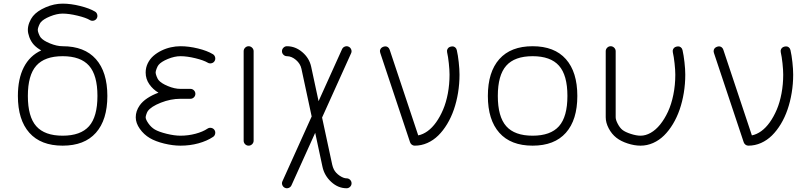

<svg xmlns="http://www.w3.org/2000/svg" viewBox="-20 -789 4393 1040"><path d="M319.3 -715.3Q288.3 -715.3 251.2 -700.2Q214.1 -685.1 200.2 -667.7Q195.6 -662.1 190.1 -648.6Q184.6 -635 184.6 -627Q184.6 -618.9 190.1 -605.3Q195.6 -591.8 200.2 -586.2Q214.1 -568.8 251.2 -553.7Q288.3 -538.6 319.3 -538.6Q437.5 -538.6 499.5 -468.8Q561.5 -398.9 561.5 -269.3Q561.5 -139.6 499.5 -69.8Q437.5 0 319.3 0Q201.2 0 139 -69.8Q76.9 -139.6 76.9 -269.3Q76.9 -362.1 109 -424.7Q141.1 -487.3 203.4 -515.9Q179.4 -529.3 163.8 -546.1Q148.2 -563 138.9 -587.6Q130.9 -609.9 130.9 -627Q130.9 -646.7 138.9 -667Q147 -687.3 158.4 -701.4Q181.2 -729.5 227.2 -749.4Q273.2 -769.3 319.3 -769.3Q363.8 -769.3 414.7 -756.5Q465.6 -743.7 494.9 -726.1Q504.2 -720.5 506.8 -709.5Q509.5 -698.5 503.9 -689.2Q498.3 -679.9 487.3 -677.2Q476.3 -674.6 467 -680.2Q446 -693.1 399.8 -704.2Q353.5 -715.3 319.3 -715.3ZM176.5 -433.2Q130.9 -381.8 130.9 -269.3Q130.9 -156.7 176.5 -105.3Q222.2 -54 319.3 -54Q416.5 -54 462.2 -105.3Q507.8 -156.7 507.8 -269.3Q507.8 -381.8 462.2 -433.2Q416.5 -484.6 319.3 -484.6Q222.2 -484.6 176.5 -433.2Z M769 -396.2Q769 -422.9 780.5 -446.3Q792 -469.7 811 -486.3Q830.1 -502.9 854.5 -514.9Q878.9 -526.9 905.3 -532.7Q931.6 -538.6 957.5 -538.6Q1002.4 -538.6 1052.1 -526.5Q1101.8 -514.4 1133.3 -495.4Q1142.6 -489.7 1145.3 -478.6Q1147.9 -467.5 1142.3 -458.3Q1136.7 -449 1125.6 -446.4Q1114.5 -443.8 1105.2 -449.5Q1083.3 -462.6 1038.2 -473.6Q993.2 -484.6 957.5 -484.6Q925.5 -484.6 889.2 -469.6Q852.8 -454.6 838.6 -437Q833.3 -430.4 828.1 -416.7Q823 -403.1 823 -396.2Q823 -389.4 828.1 -375.7Q833.3 -362.1 838.6 -355.5Q852.8 -337.9 889.2 -322.8Q925.5 -307.6 957.5 -307.6H1011.5Q1022.5 -307.6 1030.4 -299.7Q1038.3 -291.7 1038.3 -280.8Q1038.3 -269.8 1030.4 -261.8Q1022.5 -253.9 1011.5 -253.9H957.5Q904.5 -253.9 851.2 -232.8Q797.9 -211.7 780.5 -187Q776.6 -181.6 772.8 -170.2Q769 -158.7 769 -153.8Q769 -141.8 783.8 -120.6Q798.6 -99.4 818.8 -87.4Q840.6 -74.7 882.8 -64.3Q925 -54 957.5 -54Q999.3 -54 1038.8 -64.5Q1078.4 -75 1104.2 -92.3Q1113.3 -98.4 1124.4 -96.2Q1135.5 -94 1141.6 -85Q1147.7 -75.9 1145.5 -64.8Q1143.3 -53.7 1134.3 -47.6Q1101.1 -25.4 1055.1 -12.7Q1009 0 957.5 0Q916 0 869.1 -11.5Q822.3 -22.9 791.7 -41Q759.5 -59.8 737.4 -91.1Q715.3 -122.3 715.3 -153.8Q715.3 -187.7 736.6 -218Q751.7 -239.5 778.2 -257.1Q804.7 -274.7 838.4 -286.9Q808.6 -304.4 788.8 -332.8Q769 -361.1 769 -396.2Z M1353.8 -511.5V-26.9Q1353.8 -15.9 1345.7 -7.9Q1337.6 0 1326.7 0Q1315.7 0 1307.7 -7.9Q1299.8 -15.9 1299.8 -26.9V-511.5Q1299.8 -522.5 1307.7 -530.5Q1315.7 -538.6 1326.7 -538.6Q1337.6 -538.6 1345.7 -530.5Q1353.8 -522.5 1353.8 -511.5Z M1857.4 230.7Q1811.5 230.7 1774.2 196.4Q1736.8 162.1 1726.6 113.8L1687.3 -69.6L1558.8 214.8Q1554.2 224.9 1543.7 228.9Q1533.2 232.9 1523.2 228.3Q1513.2 223.6 1509.2 213.3Q1505.1 202.9 1509.8 192.9L1668.2 -158.2L1612.8 -416.3Q1606.9 -444.1 1583.1 -464.4Q1559.3 -484.6 1534.2 -484.6Q1523.2 -484.6 1515.3 -492.6Q1507.3 -500.5 1507.3 -511.5Q1507.3 -522.5 1515.3 -530.5Q1523.2 -538.6 1534.2 -538.6Q1580.1 -538.6 1617.8 -506.3Q1655.5 -474.1 1665.5 -427.7L1705.6 -241L1832.8 -522.7Q1837.4 -532.7 1847.9 -536.7Q1858.4 -540.8 1868.4 -536.1Q1878.4 -531.5 1882.4 -521Q1886.5 -510.5 1881.8 -500.5L1724.6 -152.3L1779.3 102.3Q1782.7 117.2 1788.3 128.4Q1797.9 147.7 1819.3 162.4Q1840.8 177 1857.4 177Q1868.4 177 1876.3 184.9Q1884.3 192.9 1884.3 203.9Q1884.3 214.8 1876.3 222.8Q1868.4 230.7 1857.4 230.7Z M2401.9 -505.6Q2399.7 -515.1 2403.6 -522.9Q2407.5 -530.8 2414.8 -534.1Q2422.1 -537.4 2430.2 -537.7Q2438.2 -538.1 2445.2 -532.7Q2452.1 -527.3 2454.3 -517.6Q2460.7 -490.2 2464.8 -452.1Q2469 -414.1 2469 -384.5Q2469 -334.7 2461.1 -286.4Q2453.1 -238 2438.5 -195.6Q2423.8 -153.1 2402.1 -117.1Q2380.4 -81.1 2354 -55.1Q2327.6 -29.1 2294.8 -14.5Q2262 0 2226.6 0Q2217.5 0 2210.7 -5.2Q2203.9 -10.5 2201.2 -18.3L2039.6 -502.9Q2036.4 -512.2 2039.6 -520.4Q2042.7 -528.6 2049.7 -532.6Q2056.6 -536.6 2064.7 -537.7Q2072.8 -538.8 2080.1 -534.1Q2087.4 -529.3 2090.6 -520L2245.4 -55.7Q2271.2 -60.8 2296.1 -78.7Q2321 -96.7 2342.4 -126.7Q2363.8 -156.7 2380.1 -195.2Q2396.5 -233.6 2405.8 -282.7Q2415 -331.8 2415 -384.5Q2415 -409.7 2411.1 -446.2Q2407.2 -482.7 2401.9 -505.6Z M2722.2 -433.2Q2676.5 -381.8 2676.5 -269.3Q2676.5 -156.7 2722.2 -105.3Q2767.8 -54 2865 -54Q2962.2 -54 3007.8 -105.3Q3053.5 -156.7 3053.5 -269.3Q3053.5 -381.8 3007.8 -433.2Q2962.2 -484.6 2865 -484.6Q2767.8 -484.6 2722.2 -433.2ZM2684.7 -69.8Q2622.6 -139.6 2622.6 -269.3Q2622.6 -398.9 2684.7 -468.8Q2746.8 -538.6 2865 -538.6Q2983.2 -538.6 3045.2 -468.8Q3107.2 -398.9 3107.2 -269.3Q3107.2 -139.6 3045.2 -69.8Q2983.2 0 2865 0Q2746.8 0 2684.7 -69.8Z M3624.5 -505.6Q3622.3 -515.1 3626.2 -522.9Q3630.1 -530.8 3637.5 -534.1Q3644.8 -537.4 3652.8 -537.7Q3660.9 -538.1 3667.8 -532.7Q3674.8 -527.3 3677 -517.6Q3683.3 -490 3687.6 -451.9Q3691.9 -413.8 3691.9 -384.5Q3691.9 -334.7 3684 -286.4Q3676 -238 3661.4 -195.6Q3646.7 -153.1 3625 -117.1Q3603.3 -81.1 3576.9 -55.1Q3550.5 -29.1 3517.7 -14.5Q3484.9 0 3449.5 0Q3416.3 0 3379.6 -12Q3343 -23.9 3318.6 -43Q3293.7 -62.5 3277.3 -93.4Q3261 -124.3 3261 -153.8V-511.5Q3261 -522.5 3268.9 -530.5Q3276.9 -538.6 3287.8 -538.6Q3298.8 -538.6 3306.9 -530.5Q3314.9 -522.5 3314.9 -511.5V-153.8Q3314.9 -139.6 3326.3 -118Q3337.6 -96.4 3351.8 -85.2Q3366.7 -73.5 3397 -63.7Q3427.2 -54 3449.5 -54Q3477.1 -54 3504.5 -69.5Q3532 -85 3555.9 -114.6Q3579.8 -144.3 3598.3 -184.1Q3616.7 -223.9 3627.3 -275.9Q3637.9 -327.9 3637.9 -384.5Q3637.9 -409.7 3633.9 -446Q3629.9 -482.4 3624.5 -505.6Z M4209.2 -505.6Q4207 -515.1 4210.9 -522.9Q4214.8 -530.8 4222.2 -534.1Q4229.5 -537.4 4237.5 -537.7Q4245.6 -538.1 4252.6 -532.7Q4259.5 -527.3 4261.7 -517.6Q4268.1 -490.2 4272.2 -452.1Q4276.4 -414.1 4276.4 -384.5Q4276.4 -334.7 4268.4 -286.4Q4260.5 -238 4245.8 -195.6Q4231.2 -153.1 4209.5 -117.1Q4187.7 -81.1 4161.4 -55.1Q4135 -29.1 4102.2 -14.5Q4069.3 0 4033.9 0Q4024.9 0 4018.1 -5.2Q4011.2 -10.5 4008.5 -18.3L3846.9 -502.9Q3843.8 -512.2 3846.9 -520.4Q3850.1 -528.6 3857.1 -532.6Q3864 -536.6 3872.1 -537.7Q3880.1 -538.8 3887.5 -534.1Q3894.8 -529.3 3897.9 -520L4052.7 -55.7Q4078.6 -60.8 4103.5 -78.7Q4128.4 -96.7 4149.8 -126.7Q4171.1 -156.7 4187.5 -195.2Q4203.9 -233.6 4213.1 -282.7Q4222.4 -331.8 4222.4 -384.5Q4222.4 -409.7 4218.5 -446.2Q4214.6 -482.7 4209.2 -505.6Z"/></svg>

Font: Tecnico
Style: Fino
Weight: 400
Version: Version 1.3